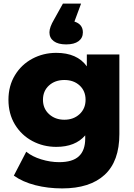

<svg xmlns="http://www.w3.org/2000/svg" viewBox="-20 -845 745 1068"><path d="M644 -542V-99Q644 52 562 127.5Q480 203 326 203Q246 203 176 185Q106 167 57 132L126 -1Q159 26 209.5 41.5Q260 57 309 57Q384 57 419 24Q454 -9 454 -74V-92Q399 -28 293 -28Q221 -28 160 -60.5Q99 -93 63 -152.5Q27 -212 27 -290Q27 -367 63 -426.5Q99 -486 160 -518.5Q221 -551 293 -551Q409 -551 463 -476V-542ZM456 -290Q456 -339 423 -369.5Q390 -400 338 -400Q286 -400 252.5 -369.5Q219 -339 219 -290Q219 -241 253 -210Q287 -179 338 -179Q389 -179 422.5 -210Q456 -241 456 -290ZM441 -665Q441 -634 417 -616Q393 -598 348 -598Q303 -598 279 -616Q255 -634 255 -665Q255 -693 281 -737L330 -825H431L394 -725Q441 -710 441 -665Z"/></svg>

Font: Idrija
Style: Regular
Weight: 800
Designer: Julieta Ulanovsky
Foundry: Julieta Ulanovsky
Version: Version 7.200